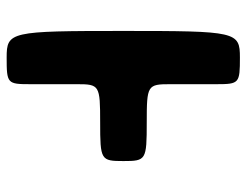

<svg xmlns="http://www.w3.org/2000/svg" viewBox="-102 -640 741 577"><g transform="rotate(90 268.5 -351.5)"><path d="M153 -702C75 -702 73 -692 73 -352C73 -11 75 -1 153 -1C231 -1 233 -3 233 -72V-212C233 -280 236 -282 348 -282C461 -282 464 -284 464 -352C464 -420 461 -422 348 -422C236 -422 233 -424 233 -493V-632C233 -700 230 -702 153 -702Z"/></g></svg>

Font: Hussar Print
Style: Bold
Weight: 700
Foundry: Cannot Into Space Fonts
Version: Version 2.00